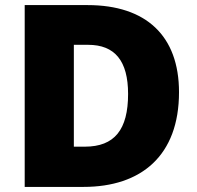

<svg xmlns="http://www.w3.org/2000/svg" viewBox="-20 -785 774 754"><path d="M683 -423C683 -644 554 -765 324 -765H77V-51H308C535 -51 683 -174 683 -423ZM483 -416C483 -276 430 -209 313 -209H270V-609H326C431 -609 483 -546 483 -416Z"/></svg>

Font: Noto Sans Tamil UI Black
Style: Regular
Weight: 900
Designer: Jelle Bosma - Monotype Design Team
Foundry: Monotype Imaging Inc.
Version: Version 2.004